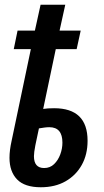

<svg xmlns="http://www.w3.org/2000/svg" viewBox="-20 -779 437 809"><path d="M152 10Q84 10 52 -23Q20 -56 20 -114Q20 -146 29 -186L110 -572H38L54 -650H127L151 -759H255L231 -650H320L303 -572H215L162 -320Q180 -323 208 -323Q349 -323 349 -186Q349 -128 324.5 -84Q300 -40 256 -15Q212 10 152 10ZM166 -71Q191 -71 208 -87.5Q225 -104 234 -128.5Q243 -153 243 -178Q243 -243 188 -243Q178 -243 167 -241.5Q156 -240 144 -238Q135 -198 129 -167Q123 -136 123 -121Q123 -71 166 -71Z"/></svg>

Font: Noto Sans ExtraCondensed SemiBold
Style: Italic
Weight: 600
Width: 2
Italic angle: -12°
Designer: Monotype Design Team
Foundry: Monotype Imaging Inc.
Version: Version 2.013; ttfautohint (v1.8.4.7-5d5b)